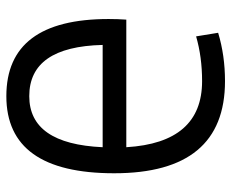

<svg xmlns="http://www.w3.org/2000/svg" viewBox="-84 -660 753 626"><g transform="rotate(90 293.0 -346.5)"><path d="M293 9.8Q41.5 9.8 41.5 -323.7Q41.5 -338.9 42 -353.3Q42.5 -367.7 43.5 -381.3H459.5Q444.8 -628.4 244.1 -628.4Q165.5 -628.4 98.1 -608.9L86.4 -680.7Q160.2 -703.1 244.1 -703.1Q544.4 -703.1 544.4 -341.8Q544.4 9.8 293 9.8ZM459.5 -304.2H126Q131.8 -64.9 293 -64.9Q448.7 -64.9 459.5 -304.2Z"/></g></svg>

Font: Cascadia Mono NF SemiLight
Style: Regular
Weight: 350
Monospace: yes
Designer: Aaron Bell
Foundry: Saja Typeworks
Version: Version 2404.023; ttfautohint (v1.8.4)